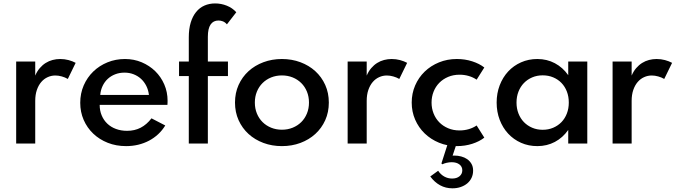

<svg xmlns="http://www.w3.org/2000/svg" viewBox="-20 -815 3835 1090"><path d="M71.8 -465.5H180V-385.9Q190.5 -410.5 205.7 -428.2Q220.9 -445.9 239.3 -457.5Q257.7 -469.1 278.6 -474.5Q299.5 -480 321.8 -480Q346.4 -480 369.3 -473.9Q392.3 -467.7 409.5 -458.2L365 -366.8Q349.5 -375.9 330.7 -381.1Q311.8 -386.4 294.1 -386.4Q271.4 -386.4 250.7 -377Q230 -367.7 214.3 -349.5Q198.6 -331.4 189.3 -304.3Q180 -277.3 180 -242.3V0H71.8Z M435.5 -231.4Q435.5 -284.5 455.2 -330Q475 -375.5 509.5 -408.9Q544.1 -442.3 590.2 -461.1Q636.4 -480 689.5 -480Q740.5 -480 784.5 -461.4Q828.6 -442.7 861.4 -410.7Q894.1 -378.6 912.7 -335.5Q931.4 -292.3 931.4 -242.7Q931.4 -236.4 931.1 -231.1Q930.9 -225.9 930.5 -219.5H545.9Q545.9 -186.8 557.3 -159.8Q568.6 -132.7 589.1 -113.2Q609.5 -93.6 638.2 -83Q666.8 -72.3 701.4 -72.3Q744.5 -72.3 778.6 -90Q812.7 -107.7 840 -143.2L918.2 -102.7Q901.4 -75 878 -53.2Q854.5 -31.4 826.1 -16.4Q797.7 -1.4 764.8 6.6Q731.8 14.5 695.9 14.5Q639.5 14.5 591.8 -4.3Q544.1 -23.2 509.3 -56.4Q474.5 -89.5 455 -134.3Q435.5 -179.1 435.5 -231.4ZM549.1 -275.9H825.5Q822.3 -304.1 810.5 -327.5Q798.6 -350.9 780.5 -367.5Q762.3 -384.1 738.4 -393.4Q714.5 -402.7 686.8 -402.7Q658.6 -402.7 634.3 -393.4Q610 -384.1 591.8 -367.3Q573.6 -350.5 562.5 -327Q551.4 -303.6 549.1 -275.9Z M996.4 -465.5H1051.8V-603.2Q1051.8 -650.9 1062.7 -686.8Q1073.6 -722.7 1093.4 -747Q1113.2 -771.4 1140.7 -783.4Q1168.2 -795.5 1201.4 -795.5Q1235.9 -795.5 1267.7 -782.7Q1299.5 -770 1321.4 -745.5L1268.2 -676.8Q1257.7 -689.1 1245 -693.9Q1232.3 -698.6 1220.5 -698.6Q1190.9 -698.6 1175.5 -675.7Q1160 -652.7 1160 -606.4V-465.5H1274.1V-383.2H1160V0H1051.8V-383.2H996.4Z M1314.1 -232.7Q1314.1 -287.3 1334.5 -332.7Q1355 -378.2 1390.9 -410.9Q1426.8 -443.6 1475.5 -461.8Q1524.1 -480 1580.5 -480Q1636.8 -480 1685.5 -461.8Q1734.1 -443.6 1770 -410.9Q1805.9 -378.2 1826.4 -332.7Q1846.8 -287.3 1846.8 -232.7Q1846.8 -178.2 1826.4 -132.7Q1805.9 -87.3 1770 -54.5Q1734.1 -21.8 1685.5 -3.6Q1636.8 14.5 1580.5 14.5Q1524.1 14.5 1475.5 -3.6Q1426.8 -21.8 1390.9 -54.5Q1355 -87.3 1334.5 -132.7Q1314.1 -178.2 1314.1 -232.7ZM1426.8 -232.7Q1426.8 -199.1 1438.4 -170.7Q1450 -142.3 1470.7 -121.8Q1491.4 -101.4 1519.5 -90Q1547.7 -78.6 1580.5 -78.6Q1613.2 -78.6 1641.4 -90Q1669.5 -101.4 1690.2 -121.8Q1710.9 -142.3 1722.5 -170.7Q1734.1 -199.1 1734.1 -232.7Q1734.1 -266.4 1722.5 -294.8Q1710.9 -323.2 1690.2 -343.6Q1669.5 -364.1 1641.4 -375.5Q1613.2 -386.8 1580.5 -386.8Q1547.7 -386.8 1519.5 -375.5Q1491.4 -364.1 1470.7 -343.6Q1450 -323.2 1438.4 -294.8Q1426.8 -266.4 1426.8 -232.7Z M1953.6 -465.5H2061.8V-385.9Q2072.3 -410.5 2087.5 -428.2Q2102.7 -445.9 2121.1 -457.5Q2139.5 -469.1 2160.5 -474.5Q2181.4 -480 2203.6 -480Q2228.2 -480 2251.1 -473.9Q2274.1 -467.7 2291.4 -458.2L2246.8 -366.8Q2231.4 -375.9 2212.5 -381.1Q2193.6 -386.4 2175.9 -386.4Q2153.2 -386.4 2132.5 -377Q2111.8 -367.7 2096.1 -349.5Q2080.5 -331.4 2071.1 -304.3Q2061.8 -277.3 2061.8 -242.3V0H1953.6Z M2317.3 -232.7Q2317.3 -284.5 2336.8 -329.8Q2356.4 -375 2390.9 -408.4Q2425.5 -441.8 2472.3 -460.9Q2519.1 -480 2573.6 -480Q2620 -480 2660.9 -466.8Q2701.8 -453.6 2729.5 -431.8L2685.9 -362.7Q2665.9 -376.4 2641.1 -383.6Q2616.4 -390.9 2589.1 -390.9Q2553.2 -390.9 2523.9 -378.4Q2494.5 -365.9 2473.6 -344.5Q2452.7 -323.2 2441.4 -294.3Q2430 -265.5 2430 -232.7Q2430 -200 2441.4 -171.1Q2452.7 -142.3 2473.6 -120.9Q2494.5 -99.5 2523.9 -87Q2553.2 -74.5 2589.1 -74.5Q2616.4 -74.5 2641.1 -81.8Q2665.9 -89.1 2685.9 -102.7L2729.5 -33.6Q2701.8 -11.8 2660.9 1.4Q2620 14.5 2573.6 14.5Q2519.1 14.5 2472.3 -4.8Q2425.5 -24.1 2390.9 -57.5Q2356.4 -90.9 2336.8 -135.9Q2317.3 -180.9 2317.3 -232.7ZM2422.7 186.8 2467.3 154.5Q2481.8 175.9 2502.3 187.3Q2522.7 198.6 2546.8 198.6Q2572.7 198.6 2588.6 185.7Q2604.5 172.7 2604.5 151.8Q2604.5 130.9 2588 118.4Q2571.4 105.9 2544.5 105.9Q2530.5 105.9 2515.5 109.3Q2500.5 112.7 2491.8 117.7L2485.9 113.2L2522.3 0H2572.3L2549.5 68.6Q2552.3 68.2 2554.8 68.2Q2557.3 68.2 2560 68.2Q2579.1 68.2 2598.2 73.2Q2617.3 78.2 2632.3 88.6Q2647.3 99.1 2656.6 115.2Q2665.9 131.4 2665.9 153.6Q2665.9 175.5 2657.3 194.1Q2648.6 212.7 2633 225.9Q2617.3 239.1 2595.7 246.6Q2574.1 254.1 2548.6 254.1Q2510 254.1 2478.4 236.8Q2446.8 219.5 2422.7 186.8Z M3030.5 -480Q3085 -480 3130 -456.1Q3175 -432.3 3205.9 -388.2V-465.5H3314.1V0H3205.9V-77.3Q3175 -33.2 3130 -9.3Q3085 14.5 3030.5 14.5Q2980.5 14.5 2938 -4.3Q2895.5 -23.2 2864.8 -56.4Q2834.1 -89.5 2816.8 -134.8Q2799.5 -180 2799.5 -232.7Q2799.5 -285.5 2816.8 -330.7Q2834.1 -375.9 2864.8 -409.1Q2895.5 -442.3 2938 -461.1Q2980.5 -480 3030.5 -480ZM2912.3 -232.7Q2912.3 -199.1 2923.4 -170.7Q2934.5 -142.3 2954.3 -121.8Q2974.1 -101.4 3001.4 -89.8Q3028.6 -78.2 3060.9 -78.2Q3093.2 -78.2 3120.5 -89.8Q3147.7 -101.4 3167.5 -121.8Q3187.3 -142.3 3198.2 -170.7Q3209.1 -199.1 3209.1 -232.7Q3209.1 -266.8 3198.2 -295.2Q3187.3 -323.6 3167.5 -344.1Q3147.7 -364.5 3120.5 -375.9Q3093.2 -387.3 3060.9 -387.3Q3028.6 -387.3 3001.4 -375.7Q2974.1 -364.1 2954.3 -343.6Q2934.5 -323.2 2923.4 -294.8Q2912.3 -266.4 2912.3 -232.7Z M3457.7 -465.5H3565.9V-385.9Q3576.4 -410.5 3591.6 -428.2Q3606.8 -445.9 3625.2 -457.5Q3643.6 -469.1 3664.5 -474.5Q3685.5 -480 3707.7 -480Q3732.3 -480 3755.2 -473.9Q3778.2 -467.7 3795.5 -458.2L3750.9 -366.8Q3735.5 -375.9 3716.6 -381.1Q3697.7 -386.4 3680 -386.4Q3657.3 -386.4 3636.6 -377Q3615.9 -367.7 3600.2 -349.5Q3584.5 -331.4 3575.2 -304.3Q3565.9 -277.3 3565.9 -242.3V0H3457.7Z"/></svg>

Font: Spartan MB SemBd
Style: Regular
Weight: 600
Designer: Matt Bailey, Mirko Velimirovic
Foundry: Matt Bailey
Version: Version 1.005